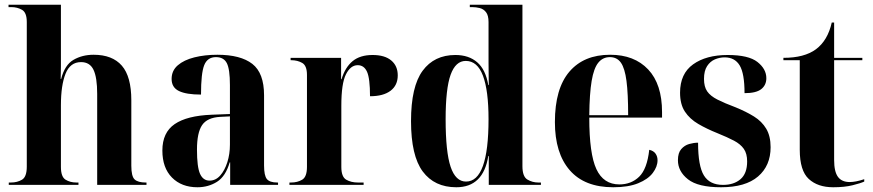

<svg xmlns="http://www.w3.org/2000/svg" viewBox="-20 -780 3685 810"><path d="M17 0V-10H26Q53 -10 73 -22Q93 -34 93 -77V-687Q93 -727 73 -738.5Q53 -750 28 -750H16V-760H237V-549Q237 -524 237 -499.5Q237 -475 236 -447H238Q253 -506 290 -527.5Q327 -549 375 -549Q454 -549 494 -503Q534 -457 534 -357V-81Q534 -36 548 -23Q562 -10 595 -10H598V0H390V-384Q390 -453 374.5 -485.5Q359 -518 322 -518Q276 -518 256.5 -469Q237 -420 237 -336V-76Q237 -34 256.5 -22Q276 -10 302 -10H311V0Z M813 10Q746 10 705.5 -31Q665 -72 665 -145Q665 -221 717 -256.5Q769 -292 873 -296L950 -299V-421Q950 -488 937 -513.5Q924 -539 891 -539Q855 -539 841.5 -505Q828 -471 828 -381Q766 -381 735 -396Q704 -411 704 -447Q704 -482 730 -504.5Q756 -527 800 -538Q844 -549 897 -549Q995 -549 1044.5 -510.5Q1094 -472 1094 -378V-82Q1094 -39 1106 -24.5Q1118 -10 1150 -10H1153V0H951V-95H949Q932 -36 895.5 -13Q859 10 813 10ZM864 -18Q890 -18 909 -39.5Q928 -61 939 -95.5Q950 -130 950 -170V-289L909 -287Q854 -284 832.5 -252Q811 -220 811 -149Q811 -75 824 -46.5Q837 -18 864 -18Z M1201 0V-10H1208Q1235 -10 1255 -22Q1275 -34 1275 -76V-464Q1275 -503 1255 -514.5Q1235 -526 1209 -526H1206V-536H1419V-446H1421Q1436 -496 1467.5 -522Q1499 -548 1552 -548Q1603 -548 1630.5 -525Q1658 -502 1658 -462Q1658 -420 1627.5 -397Q1597 -374 1541 -374Q1541 -449 1528.5 -477Q1516 -505 1489 -505Q1459 -505 1439.5 -466.5Q1420 -428 1420 -334V-76Q1420 -34 1440.5 -22Q1461 -10 1490 -10H1514V0Z M1905 10Q1813 10 1763.5 -56.5Q1714 -123 1714 -269Q1714 -415 1763 -481.5Q1812 -548 1901 -548Q1958 -548 1993.5 -517Q2029 -486 2040 -421H2042Q2041 -475 2041 -516.5Q2041 -558 2041 -585V-687Q2041 -715 2030.5 -728.5Q2020 -742 2004 -746Q1988 -750 1972 -750H1962V-760H2184V-79Q2184 -35 2205 -22.5Q2226 -10 2251 -10H2262V0H2042V-122H2040Q2019 10 1905 10ZM1946 -14Q2041 -14 2041 -277Q2041 -398 2017.5 -460.5Q1994 -523 1945 -523Q1902 -523 1881 -464.5Q1860 -406 1860 -277Q1860 -139 1881 -76.5Q1902 -14 1946 -14Z M2567 10Q2446 10 2383.5 -62Q2321 -134 2321 -265Q2321 -406 2382 -477.5Q2443 -549 2554 -549Q2656 -549 2714.5 -487Q2773 -425 2773 -307V-284H2466Q2466 -131 2496 -66.5Q2526 -2 2593 -2Q2643 -2 2676.5 -34.5Q2710 -67 2719 -148Q2737 -144 2745.5 -132Q2754 -120 2754 -104Q2754 -77 2734 -50.5Q2714 -24 2672.5 -7Q2631 10 2567 10ZM2630 -294Q2630 -385 2623 -438.5Q2616 -492 2599.5 -515.5Q2583 -539 2553 -539Q2523 -539 2504 -515.5Q2485 -492 2476 -438.5Q2467 -385 2466 -294Z M3022 10Q2925 10 2882.5 -23.5Q2840 -57 2840 -104Q2840 -135 2854 -151Q2868 -167 2887.5 -172.5Q2907 -178 2925 -178Q2925 -80 2949.5 -40Q2974 0 3030 0Q3076 0 3104 -24Q3132 -48 3132 -99Q3132 -132 3118 -152Q3104 -172 3076.5 -186.5Q3049 -201 3007 -218Q2962 -236 2926 -257Q2890 -278 2869.5 -309Q2849 -340 2849 -389Q2849 -469 2904 -508.5Q2959 -548 3050 -548Q3138 -548 3175.5 -518.5Q3213 -489 3213 -450Q3213 -421 3191.5 -404Q3170 -387 3121 -387Q3121 -470 3100.5 -504Q3080 -538 3037 -538Q3016 -538 2996 -529.5Q2976 -521 2963 -501Q2950 -481 2950 -447Q2950 -414 2963.5 -394.5Q2977 -375 3006.5 -360Q3036 -345 3084 -327Q3128 -309 3161 -288.5Q3194 -268 3212.5 -237Q3231 -206 3231 -159Q3231 -81 3178 -35.5Q3125 10 3022 10Z M3495 10Q3430 10 3392 -25Q3354 -60 3354 -148V-526H3285V-536Q3373 -536 3422 -572Q3472 -609 3489 -685H3499V-536H3618V-526H3499V-105Q3499 -56 3515 -34Q3531 -12 3565 -12Q3577 -12 3592.5 -15Q3608 -18 3626 -24V-14Q3611 -7 3577 1.5Q3543 10 3495 10Z"/></svg>

Font: Noto Serif Display SemiCondensed
Style: Bold
Weight: 700
Width: 4
Designer: Monotype Design Team
Foundry: Monotype Imaging Inc.
Version: Version 2.009